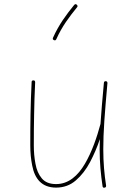

<svg xmlns="http://www.w3.org/2000/svg" viewBox="-20 -875 629 904"><path d="M485.8 -483.4V-484.4C485.8 -489.3 483.4 -492.2 478.5 -492.7H477.1C472.7 -492.7 469.7 -490.2 469.2 -485.4C461.9 -409.2 457 -345.7 453.1 -291L452.6 -289.6C436.5 -229.5 413.1 -160.6 379.9 -104C346.7 -47.4 302.7 -8.3 244.1 -8.3C214.4 -8.3 191.9 -17.1 176.8 -35.2C161.6 -53.2 151.9 -76.2 147 -104C141.6 -131.8 139.2 -161.1 139.2 -190.9C139.2 -240.2 139.6 -288.6 140.6 -335.9C141.1 -383.3 143.1 -433.6 145.5 -487.8C145.5 -493.7 142.6 -496.6 137.2 -496.6C131.8 -496.6 128.9 -494.1 128.9 -488.8C123.5 -380.9 122.6 -290 122.6 -190.9C122.6 -157.2 125.5 -125 131.8 -94.7C143.6 -33.7 176.3 8.3 244.1 8.3C279.8 8.3 311 -2.9 337.4 -25.9C363.3 -48.3 385.7 -77.1 404.3 -112.3C422.4 -147 438 -183.1 450.2 -220.2C449.7 -203.6 449.2 -187.5 449.2 -172.4C449.2 -107.4 454.6 -54.2 462.9 2C463.4 6.3 465.8 8.8 469.7 8.8C470.7 8.8 471.7 8.8 473.1 8.3C477.5 7.3 479.5 4.9 479.5 1V-1C471.2 -56.2 466.3 -107.9 466.3 -172.4C466.3 -210.9 467.8 -255.4 471.2 -304.7C474.6 -354 479.5 -413.6 485.8 -483.4ZM341.3 -853C339.4 -854.5 337.4 -855.5 335.9 -855.5C333.5 -855.5 331.5 -854 329.1 -851.6C292.5 -806.2 258.3 -761.2 229.5 -697.3C229 -695.8 228.5 -694.3 228.5 -692.9C228.5 -689.9 230.5 -687.5 233.9 -686C235.4 -685.5 236.8 -685.1 238.3 -685.1C241.2 -685.1 243.7 -687 245.1 -690.4C272.9 -752.4 306.2 -795.4 342.8 -840.8C344.2 -842.8 345.2 -844.7 345.2 -846.2C345.2 -848.6 343.8 -850.6 341.3 -853Z"/></svg>

Font: Mikhak Thin
Style: Regular
Weight: 100
Designer: Amin Abedi
Version: Version 3.2